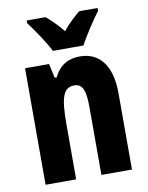

<svg xmlns="http://www.w3.org/2000/svg" viewBox="-86 -828 689 891"><g transform="rotate(-10 259.0 -383.0)"><path d="M197 -606H341C362 -646 407 -714 436 -753V-766H349C326 -746 297 -722 269 -686C242 -720 212 -748 191 -766H102V-753C130 -717 180 -643 197 -606ZM316 -559C262 -559 218 -536 194 -482H184L169 -549H56V0H200V-259C200 -387 215 -431 267 -431C309 -431 319 -392 319 -317V0H463V-361C463 -489 408 -559 316 -559Z"/></g></svg>

Font: Noto Sans Gujarati UI ExtraCondensed ExtraBold
Style: Regular
Weight: 800
Width: 2
Designer: Jelle Bosma - Monotype Design Team, Universal Thirst
Foundry: Monotype Imaging Inc.
Version: Version 2.106